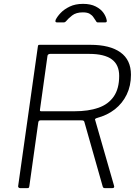

<svg xmlns="http://www.w3.org/2000/svg" viewBox="-20 -974 723 994"><path d="M570 -14Q575 0 561 0H523Q517 0 514.5 -3Q512 -6 511 -11L417 -342Q416 -347 412.5 -349Q409 -351 399 -351H190Q179 -351 178 -339L132 -11Q131 -4 129 -2Q127 0 120 0H85Q79 0 76 -3.5Q73 -7 74 -11L176 -733Q177 -739 178.5 -740.5Q180 -742 186 -742H448Q549 -742 603.5 -703Q658 -664 658 -587Q658 -530 636 -484.5Q614 -439 574.5 -408Q535 -377 481 -363Q476 -361 473.5 -359Q471 -357 472 -355L570 -14ZM366 -398Q438 -398 489.5 -416Q541 -434 569 -474.5Q597 -515 597 -581Q597 -639 558.5 -667Q520 -695 442 -695H240Q229 -695 226 -686L187 -407Q186 -402 187.5 -400Q189 -398 193 -398H366ZM276 -858Q269 -858 267.5 -861Q266 -864 268 -871Q276 -888 294 -907Q312 -926 341 -940Q370 -954 410 -954Q449 -954 475.5 -940.5Q502 -927 516 -907Q530 -887 533 -866Q533 -863 531.5 -860.5Q530 -858 524 -858H486Q482 -858 479.5 -861Q477 -864 475 -868Q470 -875 463.5 -885Q457 -895 444.5 -902.5Q432 -910 409 -910Q374 -910 353.5 -894Q333 -878 321 -863Q318 -860 315.5 -859Q313 -858 310 -858Z"/></svg>

Font: Libre Franklin ExtraLight
Style: Italic
Weight: 250
Italic angle: -8°
Designer: Pablo Impallari, Rodrigo Fuenzalida, Nhung Nguyen
Foundry: Impallari Type
Version: Version 3.000